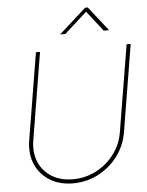

<svg xmlns="http://www.w3.org/2000/svg" viewBox="-62 -998 810 1057"><g transform="rotate(-5 343.0 -469.0)"><path d="M299.3 9.3Q224.6 9.3 170.4 -24.4Q116.2 -58.1 91.3 -116.5Q66.4 -174.8 78.6 -248.5L157.7 -727.5H180.2L101.1 -246.6Q89.8 -179.2 112.1 -126.5Q134.3 -73.7 183.1 -43.5Q231.9 -13.2 299.8 -13.2Q369.1 -13.2 428.5 -43.9Q487.8 -74.7 528.1 -127.9Q568.4 -181.2 579.6 -248.5L658.7 -727.5H681.2L602.1 -246.6Q589.8 -172.9 546.1 -115Q502.4 -57.1 438 -23.9Q373.5 9.3 299.3 9.3ZM327.6 -813.5H299.8L300.3 -814.9L448.7 -948.2H463.4L568.4 -814.9L567.9 -813.5H539.6L452.1 -925.8Z"/></g></svg>

Font: Inter 24pt Thin
Style: Italic
Weight: 250
Italic angle: -9.3988°
Version: Version 4.001;git-66647c0bb